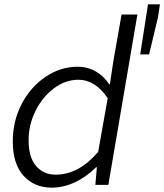

<svg xmlns="http://www.w3.org/2000/svg" viewBox="-20 -853 758 886"><path d="M39 -201Q39 -295 80.5 -374Q122 -453 191 -499Q260 -545 337 -545Q385 -545 422.5 -523Q460 -501 484 -464H487L503 -570L541 -786H614L480 0H420L427 -81H423Q378 -36 325 -11.5Q272 13 219 13Q139 13 89 -41.5Q39 -96 39 -201ZM433 -152 477 -400Q419 -485 342 -485Q282 -485 229 -445.5Q176 -406 144 -341.5Q112 -277 112 -206Q112 -127 146.5 -87Q181 -47 237 -47Q343 -47 433 -152ZM663 -833H718L709 -773L668 -602H627Z"/></svg>

Font: Nebula Sans Book
Style: Regular
Weight: 400
Italic angle: -9°
Designer: Paul D. Hunt for Adobe (as Source Sans)
Foundry: Nebula Entertainment & Broadcasting LLC
Version: Version 1.010